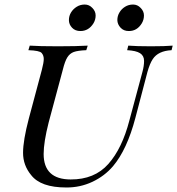

<svg xmlns="http://www.w3.org/2000/svg" viewBox="-20 -808 777 842"><path d="M270.5 14.2Q158.7 14.2 116.7 -40Q81.1 -83 81.1 -137.7Q81.1 -191.9 106.4 -288.1L163.6 -502Q171.9 -533.7 171.9 -549.3Q171.9 -564.9 162.6 -575.7Q153.3 -586.4 104.5 -587.9L110.4 -607.9Q151.4 -605 233.9 -605Q316.4 -605 364.7 -607.9L358.4 -587.9Q321.3 -586.4 303.7 -580.1Q286.1 -573.7 275.4 -556.6Q264.6 -539.6 255.4 -502L193.4 -271Q171.4 -184.6 171.4 -132.8Q171.4 -21.5 289.6 -21Q394.5 -20.5 455.1 -88.9Q515.6 -157.2 547.4 -279.8L604.5 -492.2Q611.8 -518.6 611.8 -541Q611.8 -563.5 594.2 -574.7Q576.7 -585.9 537.6 -587.9L542.5 -607.9Q578.6 -605 641.6 -605Q704.6 -605 737.3 -607.9L732.4 -587.9Q673.8 -585 649.9 -548.8Q636.7 -528.8 626.5 -492.2L573.7 -291Q537.1 -151.9 475.6 -79.1Q439 -36.1 385.3 -10.7Q331.5 14.6 270.5 14.2ZM596.7 -773.4Q611.3 -758.8 611.3 -740.2Q611.3 -721.7 602.1 -706.1Q581.1 -671.4 544.4 -671.9Q522.5 -671.9 508.8 -686.5Q495.1 -701.2 494.6 -719.7Q494.6 -738.3 503.9 -753.4Q512.7 -768.6 528.3 -778.3Q543.9 -788.1 563.5 -788.1Q583 -788.1 596.7 -773.4ZM384.8 -773.4Q399.4 -758.8 399.4 -740.2Q399.4 -721.7 390.1 -706.1Q369.1 -671.9 332.5 -671.9Q309.6 -671.9 295.9 -686.5Q282.2 -701.2 282.2 -719.7Q282.2 -738.3 291.5 -753.4Q300.8 -768.6 316.4 -778.3Q332 -788.1 351.6 -788.1Q371.1 -788.1 384.8 -773.4Z"/></svg>

Font: PlayfairDisplaySC-Italic
Style: Italic
Weight: 400
Italic angle: -14°
Designer: Claus Eggers Sørensen
Foundry: Claus Eggers Sørensen
Version: Version 1.004;PS 001.004;hotconv 1.0.70;makeotf.lib2.5.58329